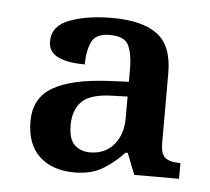

<svg xmlns="http://www.w3.org/2000/svg" viewBox="-36 -757 453 414"><g transform="rotate(5 191.0 -549.5)"><path d="M139 -380Q91 -380 63 -406Q35 -432 35 -482Q35 -532 75 -555.5Q115 -579 196 -583L239 -585V-614Q239 -644 230.5 -663Q222 -682 189 -682Q159 -682 150 -662.5Q141 -643 141 -614Q104 -614 83 -624Q62 -634 62 -657Q62 -691 100 -705Q138 -719 191 -719Q257 -719 289.5 -694.5Q322 -670 322 -611V-459Q322 -437 331.5 -428.5Q341 -420 365 -420V-386H268L250 -432H245Q228 -413 202.5 -396.5Q177 -380 139 -380ZM168 -426Q201 -426 220 -448.5Q239 -471 239 -506V-553L208 -552Q159 -551 140.5 -532.5Q122 -514 122 -481Q122 -450 135.5 -438Q149 -426 168 -426Z"/></g></svg>

Font: Noto Serif Vithkuqi
Style: Regular
Weight: 400
Version: Version 1.005